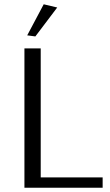

<svg xmlns="http://www.w3.org/2000/svg" viewBox="-20 -876 515 896"><path d="M184 -856 247 -841 145 -706 107 -711ZM459 -48V0H94V-650H170V-48Z"/></svg>

Font: Arsenal
Style: Regular
Weight: 400
Designer: Andrij Shevchenko
Foundry: Stairsfor.com
Version: Version 1.000